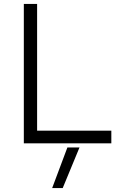

<svg xmlns="http://www.w3.org/2000/svg" viewBox="-20 -734 604 983"><path d="M550 0V-65H170V-714H102V0ZM325 21C298 92 274 158 247 229H301L387 21Z"/></svg>

Font: Josefin Sans
Style: Regular
Weight: 400
Designer: Santiago Orozco
Foundry: Typemade
Version: 1.000